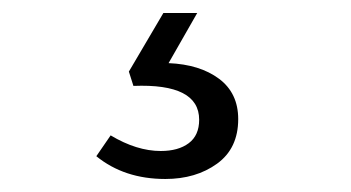

<svg xmlns="http://www.w3.org/2000/svg" viewBox="-20 -27 540 295"><path d="M128 213 150 181Q190 205 227 205Q254 205 270 193Q286 181 286 157Q286 101 185 105L178 83L231 -7H283L239 70Q287 72 316.5 94Q346 116 346 156Q346 201 313.5 224.5Q281 248 234 248Q171 248 128 213Z"/></svg>

Font: Fahkwang
Style: Regular
Weight: 400
Version: Version 1.000; ttfautohint (v1.6)